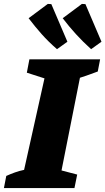

<svg xmlns="http://www.w3.org/2000/svg" viewBox="-55 -960 538 980"><path d="M-35 0 -23 -62Q-1 -72 21.5 -80Q44 -88 68 -93L172 -560L82 -589L95 -657H456L444 -595Q420 -586 397.5 -578Q375 -570 353 -563L259 -90L339 -69L325 0ZM236 -709Q192 -747 157.5 -786Q123 -825 91 -867L189 -940L207 -939L289 -747ZM410 -709Q367 -748 332 -786.5Q297 -825 265 -867L363 -940L381 -939L463 -747Z"/></svg>

Font: Piazzolla SC ExtraBold
Style: Italic
Weight: 800
Italic angle: -11.3°
Designer: Juan Pablo del Peral
Foundry: Huerta Tipografica
Version: Version 1.330